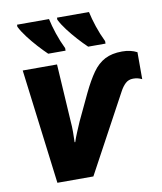

<svg xmlns="http://www.w3.org/2000/svg" viewBox="-85 -835 764 904"><g transform="rotate(-10 297.0 -383.0)"><path d="M116 0 47 -549H211L228 -272Q230 -251 230 -223Q230 -195 229 -174H232Q238 -193 249 -219Q260 -245 269 -266L329 -393Q356 -449 381.5 -485Q407 -521 440.5 -538.5Q474 -556 523 -556Q564 -556 594 -540V-411Q575 -421 552 -421Q530 -421 515 -407Q500 -393 488 -370L288 0ZM370 -606Q349 -626 325.5 -652Q302 -678 281.5 -705Q261 -732 249 -756V-766H402Q409 -733 422 -694Q435 -655 453 -618V-606ZM179 -606Q158 -626 134.5 -652Q111 -678 90.5 -705Q70 -732 58 -756V-766H211Q218 -733 231 -694Q244 -655 262 -618V-606Z"/></g></svg>

Font: Noto Sans ExtraBold
Style: Italic
Weight: 800
Italic angle: -12°
Designer: Monotype Design Team
Foundry: Monotype Imaging Inc.
Version: Version 2.013; ttfautohint (v1.8.4.7-5d5b)